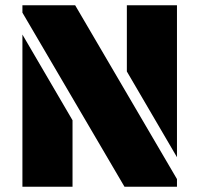

<svg xmlns="http://www.w3.org/2000/svg" viewBox="-20 -708 756 728"><path d="M65 -660V-688H265L651 -29V0H452ZM461 -437V-688H651V-112ZM65 -577 255 -252V0H65Z"/></svg>

Font: Saira Stencil
Style: Regular
Weight: 400
Designer: Hector Gatti with collaboration of the Omnibus-Type team
Foundry: Omnibus-Type
Version: Version 1.003